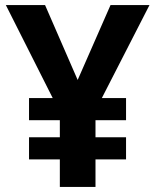

<svg xmlns="http://www.w3.org/2000/svg" viewBox="-20 -734 612 754"><path d="M285 -420 157 -714H3L187 -349H94V-262H215V-195H94V-108H215V0H355V-108H475V-195H355V-262H475V-349H380L567 -714H414Z"/></svg>

Font: Noto Sans Adlam
Style: Bold
Weight: 700
Designer: Mark Jamra, Neil Patel
Foundry: JamraPatel LLC
Version: Version 3.001